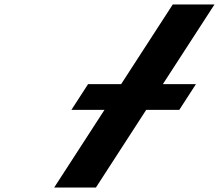

<svg xmlns="http://www.w3.org/2000/svg" viewBox="-20 -845 986 865"><path d="M638.7 -350H787.7L862.8 -466H713.8L946.4 -825H758.4L525.8 -466H376.8L301.7 -350H450.7L224 0H412Z"/></svg>

Font: Hussar
Style: BdWodka
Weight: 700
Foundry: Cannot Into Space Fonts
Version: Version 2.00